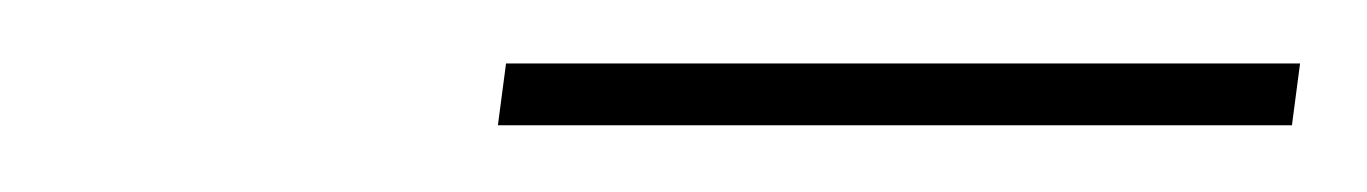

<svg xmlns="http://www.w3.org/2000/svg" viewBox="-20 -670 420 59"><path d="M135.5 -650.5H379.5L377 -631.5H133Z"/></svg>

Font: Lato Thin
Style: Italic
Weight: 200
Italic angle: -7°
Designer: Lukasz Dziedzic
Foundry: tyPoland Lukasz Dziedzic
Version: Version 2.007; 2014-02-27